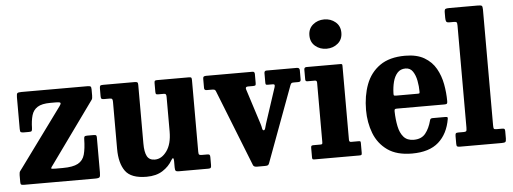

<svg xmlns="http://www.w3.org/2000/svg" viewBox="-51 -921 2880 1077"><g transform="rotate(-5 1389.0 -382.5)"><path d="M232.5 -445Q184.5 -445 160 -429.5Q135.5 -414 127 -384.5Q118.5 -355 117.5 -313Q117 -301 114.2 -297Q111.5 -293 98.5 -293H71.5Q57 -293 52.8 -296.2Q48.5 -299.5 48.5 -314V-492.5Q48.5 -511 53 -515.5Q57.5 -520 76.5 -520H448.5Q461 -520 465.2 -516.8Q469.5 -513.5 469.5 -500V-465.5Q469.5 -449 465.2 -442.8Q461 -436.5 454.5 -428L215.5 -96Q206 -84 205 -79.5Q204 -75 226 -75H269.5Q327.5 -75 356 -90.5Q384.5 -106 393.8 -139.2Q403 -172.5 404 -225.5Q404 -236.5 407.2 -240.2Q410.5 -244 422.5 -244H458.5Q468.5 -244 472 -241.5Q475.5 -239 475.5 -229.5V-32.5Q475.5 -11 471 -5.5Q466.5 0 445 0H44.5Q33 0 29.2 -3Q25.5 -6 25.5 -17V-56Q25.5 -71.5 30.5 -78.5Q35.5 -85.5 42.5 -94.5L282.5 -422.5Q291.5 -434.5 289 -439.8Q286.5 -445 264.5 -445Z M583 -155V-420Q583 -432 579.8 -436Q576.5 -440 565.5 -440H535.5Q524.5 -440 520.5 -443Q516.5 -446 516.5 -457.5V-499Q516.5 -512.5 519.5 -516.2Q522.5 -520 535.5 -520H713.5Q725 -520 728.8 -516.8Q732.5 -513.5 732.5 -502.5V-172Q732.5 -124 745.2 -100.5Q758 -77 789 -77Q827.5 -77 856.2 -116.8Q885 -156.5 885 -227V-421Q885 -432 882.2 -436Q879.5 -440 871.5 -440H838.5Q830.5 -440 827.5 -442.5Q824.5 -445 824.5 -455.5V-503.5Q824.5 -513.5 827 -516.8Q829.5 -520 839 -520H1019.5Q1030 -520 1032.5 -516.8Q1035 -513.5 1035 -502.5V-99Q1035 -86 1038.8 -83Q1042.5 -80 1055 -80H1085.5Q1093.5 -80 1096.8 -76.8Q1100 -73.5 1100 -63.5V-19.5Q1100 -8 1097 -4Q1094 0 1083 0H917.5Q904 0 899.8 -4.2Q895.5 -8.5 895.5 -23.5V-60Q895.5 -73.5 891.5 -75.5Q887.5 -77.5 880.5 -65.5Q861.5 -31.5 825.2 -8.2Q789 15 734.5 15Q647.5 15 615.2 -29.8Q583 -74.5 583 -155Z M1427.5 -223 1493.5 -424Q1496 -433.5 1494 -436.8Q1492 -440 1483.5 -440H1455Q1447 -440 1445.2 -443.2Q1443.5 -446.5 1443.5 -454.5V-506Q1443.5 -520 1456 -520H1627Q1642.5 -520 1642.5 -505.5V-452.5Q1642.5 -440 1628.5 -440H1602Q1591.5 -440 1588.5 -436.5Q1585.5 -433 1582.5 -425.5L1425 -0.5Q1422 8 1417 10.2Q1412 12.5 1400 12.5H1356Q1338 12.5 1334 1.5L1163 -430.5Q1160 -437 1155 -438.5Q1150 -440 1140.5 -440H1112.5Q1098.5 -440 1098.5 -452.5V-504.5Q1098.5 -514 1102.8 -517Q1107 -520 1116 -520H1377.5Q1389.5 -520 1389.5 -506V-454.5Q1389.5 -444 1385.5 -442Q1381.5 -440 1371 -440H1345Q1328 -440 1333 -424.5L1397 -224.5Q1401 -212 1403 -199.8Q1405 -187.5 1411.5 -187.5Q1417.5 -187.5 1420.8 -199.2Q1424 -211 1427.5 -223Z M1713 -695Q1713 -733 1739.5 -755.2Q1766 -777.5 1803 -777.5Q1840 -777.5 1866.5 -755.2Q1893 -733 1893 -695Q1893 -657 1866.5 -634.8Q1840 -612.5 1803 -612.5Q1766 -612.5 1739.5 -634.8Q1713 -657 1713 -695ZM1722 -440H1679.5Q1668 -440 1668 -451V-506.5Q1668 -520 1681.5 -520H1872Q1878.5 -520 1880.8 -518.2Q1883 -516.5 1883 -510V-92.5Q1883 -80 1893.5 -80H1935Q1943 -80 1945.5 -78.5Q1948 -77 1948 -69V-14Q1948 -5 1945.5 -2.5Q1943 0 1933.5 0H1681.5Q1673.5 0 1670.8 -2Q1668 -4 1668 -12.5V-65.5Q1668 -75 1671 -77.5Q1674 -80 1683 -80H1720.5Q1728.5 -80 1730.8 -82.2Q1733 -84.5 1733 -92.5V-427.5Q1733 -440 1722 -440Z M1993 -250Q1993 -330 2017.2 -394.5Q2041.5 -459 2095.5 -497Q2149.5 -535 2237.5 -535Q2303.5 -535 2345.5 -510.2Q2387.5 -485.5 2410.2 -445.2Q2433 -405 2442 -356.5Q2451 -308 2451 -260.5Q2451 -249.5 2447.8 -246.5Q2444.5 -243.5 2433.5 -243.5H2166Q2157 -243.5 2154.5 -240.8Q2152 -238 2152 -229Q2153 -183.5 2160.8 -145.2Q2168.5 -107 2188.5 -84Q2208.5 -61 2245.5 -61Q2289 -61 2311.5 -89Q2334 -117 2345.5 -161Q2346.5 -166.5 2349.8 -169.8Q2353 -173 2361 -173H2433.5Q2442.5 -173 2444.5 -170.5Q2446.5 -168 2445.5 -161.5Q2431.5 -78 2379 -31.5Q2326.5 15 2229.5 15Q2143.5 15 2091.5 -22Q2039.5 -59 2016.2 -119.5Q1993 -180 1993 -250ZM2168 -316.5H2287.5Q2297.5 -316.5 2299.2 -318Q2301 -319.5 2301 -327.5Q2301 -357.5 2295 -389Q2289 -420.5 2274.5 -442Q2260 -463.5 2233.5 -463.5Q2205 -463.5 2188 -444.5Q2171 -425.5 2163.2 -395.5Q2155.5 -365.5 2154.5 -332Q2154 -323 2155.5 -319.8Q2157 -316.5 2168 -316.5Z M2527 -700H2500.5Q2488 -700 2484.2 -706Q2480.5 -712 2480.5 -727V-756.5Q2480.5 -773.5 2486.2 -776.8Q2492 -780 2508.5 -780H2668.5Q2685.5 -780 2690.5 -776.5Q2695.5 -773 2695.5 -755.5V-104Q2695.5 -88.5 2697.8 -84.2Q2700 -80 2713.5 -80H2745.5Q2754 -80 2757.2 -77.2Q2760.5 -74.5 2760.5 -65V-23.5Q2760.5 -7 2755.2 -3.5Q2750 0 2734 0H2500.5Q2489 0 2484.8 -2.8Q2480.5 -5.5 2480.5 -17.5V-60.5Q2480.5 -71.5 2483.2 -75.8Q2486 -80 2497 -80H2528.5Q2539 -80 2542.2 -83.5Q2545.5 -87 2545.5 -103.5V-678.5Q2545.5 -693.5 2541.8 -696.8Q2538 -700 2527 -700Z"/></g></svg>

Font: Besley* Narrow
Style: Bold
Weight: 700
Width: 4
Designer: Owen Earl
Foundry: indestructible type*
Version: Version 3.000; ttfautohint (v1.8.3)